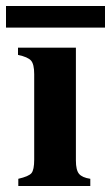

<svg xmlns="http://www.w3.org/2000/svg" viewBox="-45 -620 370 640"><path d="M305 -528H-25V-600H305ZM256 0H16V-24Q51 -32 60 -43Q69 -54 69 -88V-373Q69 -406 58.5 -418Q48 -430 15 -437V-461H208V-85Q208 -53 218.5 -40.5Q229 -28 256 -24Z"/></svg>

Font: STIX
Style: Bold
Weight: 700
Designer: MicroPress Inc., with final additions and corrections provided by Coen Hoffman, Elsevier (retired)
Version: Version 1.1.1